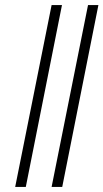

<svg xmlns="http://www.w3.org/2000/svg" viewBox="-20 -739 409 759"><path d="M40 0 184 -719H225L82 0ZM184 0 328 -719H369L226 0Z"/></svg>

Font: Source Sans 3 ExtraLight Light
Style: Italic
Weight: 300
Italic angle: -11°
Version: Version 3.052;hotconv 1.1.0;makeotfexe 2.6.0